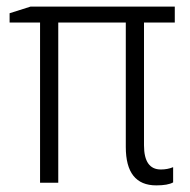

<svg xmlns="http://www.w3.org/2000/svg" viewBox="-20 -552 574 580"><path d="M466 -40Q415 -40 415 -113V-484H508V-532H72L9 -512V-484H101V0H156V-484H360V-108Q360 8 452 8Q487 8 503 -1V-47Q486 -40 466 -40Z"/></svg>

Font: Noto Sans UI SemiCondensed Light
Style: Regular
Weight: 300
Width: 4
Designer: Monotype Design Team
Foundry: Monotype Imaging Inc.
Version: Version 1.901